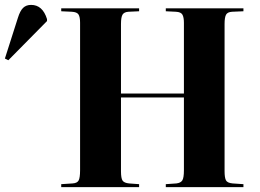

<svg xmlns="http://www.w3.org/2000/svg" viewBox="-202 -764 1062 784"><path d="M48 0V-12L94 -15Q113 -16 119 -27Q125 -38 125 -69V-671Q125 -695 118.5 -705Q112 -715 91 -716L48 -718V-730H366V-718L323 -716Q305 -715 298.5 -704.5Q292 -694 292 -666V-382H549V-671Q549 -693 543 -704Q537 -715 516 -716L475 -718V-730H792V-718L746 -716Q727 -715 721 -704Q715 -693 715 -666V-65Q715 -39 720.5 -28Q726 -17 748 -15L792 -12V0H475V-12L518 -15Q536 -17 542.5 -27.5Q549 -38 549 -69V-366H292V-65Q292 -36 298.5 -26.5Q305 -17 325 -15L366 -12V0ZM-168 -518 -182 -525 -129 -691Q-120 -720 -107.5 -732Q-95 -744 -75 -744Q-28 -744 -10 -686V-678Z"/></svg>

Font: Literata 72pt
Style: Bold
Weight: 700
Designer: Latin by Veronika Burian and Jose Scaglione. Greek by Irene Vlachou. Cyrillic by Vera Evstafieva.
Foundry: TypeTogether
Version: Version 3.002